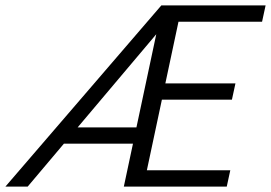

<svg xmlns="http://www.w3.org/2000/svg" viewBox="-58 -687 998 707"><path d="M574 -628 44 0H-38L536 -667H612L470 0H398L544 -628ZM176 -218H488L457 -158H145ZM540 -667H920L907 -607H590L542 -380H809L796 -320H529L474 -60H790L777 0H398Z"/></svg>

Font: Epunda Slab Light
Style: Italic
Weight: 300
Italic angle: -12°
Designer: Simon Atzbach
Foundry: typofactur
Version: Version 1.102